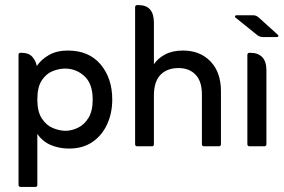

<svg xmlns="http://www.w3.org/2000/svg" viewBox="-20 -576 1120 756"><path d="M127 -49V151Q127 160 120 160H61Q53 160 53 151V-360Q53 -368 61 -368H66Q93 -368 107 -352.5Q121 -337 125 -316Q142 -342 173 -359.5Q204 -377 247 -377Q330 -377 376 -322.5Q422 -268 422 -184Q422 -131 402 -87Q382 -43 344 -17Q306 9 252 9Q213 9 180 -5Q147 -19 127 -49ZM238 -61Q262 -61 287 -73Q312 -85 328.5 -112Q345 -139 345 -184Q345 -246 312.5 -276Q280 -306 236 -306Q213 -306 187.5 -296Q162 -286 144.5 -259.5Q127 -233 127 -184Q127 -136 145 -109Q163 -82 189 -71.5Q215 -61 238 -61Z M586 -323Q601 -346 630 -361.5Q659 -377 700 -377Q768 -377 809 -334Q850 -291 850 -217V-9Q850 0 842 0H783Q775 0 775 -9V-204Q775 -256 750 -282Q725 -308 683 -308Q638 -308 612 -281.5Q586 -255 586 -199V-9Q586 0 579 0H520Q512 0 512 -9V-547Q512 -556 520 -556H525Q586 -556 586 -487Z M1074 -439Q1077 -437 1076 -433.5Q1075 -430 1070 -430H1017Q1000 -430 989 -441L907 -507Q904 -509 905.5 -512.5Q907 -516 911 -516H975Q984 -516 989 -513.5Q994 -511 1000 -506ZM962 0Q954 0 954 -9V-359Q954 -368 962 -368H967Q996 -368 1012.5 -351Q1029 -334 1029 -299V-9Q1029 0 1021 0Z"/></svg>

Font: Zain
Style: Regular
Weight: 400
Designer: Zain,Boutros
Foundry: Mobile Telecommunications Company (Zain), 2024
Version: Version 1.51; ttfautohint (v1.8.4)